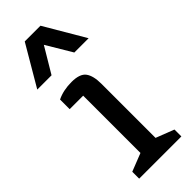

<svg xmlns="http://www.w3.org/2000/svg" viewBox="-257 -815 846 846"><g transform="rotate(-45 166.0 -392.0)"><path d="M306 0H43V-43L127 -76V-433H43V-493Q82 -512 133.5 -512Q185 -512 203 -487.5Q221 -463 221 -413V-76L306 -43ZM323 -595H234L163 -714L92 -595H3L114 -784H212Z"/></g></svg>

Font: Belgrano
Style: Regular
Weight: 400
Version: Version 1.002